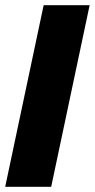

<svg xmlns="http://www.w3.org/2000/svg" viewBox="-25 -719 365 739"><path d="M143 -699H320L172 0H-5Z"/></svg>

Font: Prompt
Style: Bold Italic
Weight: 700
Italic angle: -12°
Designer: Katatrad Team
Foundry: CadsonDemak
Version: Version 1.001